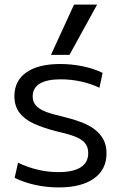

<svg xmlns="http://www.w3.org/2000/svg" viewBox="-20 -810 529 840"><path d="M237 10Q184 10 134 -1Q84 -12 44 -32L59 -98Q101 -78 145.5 -67.5Q190 -57 236 -57Q300 -57 333 -78Q366 -99 366 -140Q366 -168 351 -185Q336 -202 307 -213Q278 -224 233 -234Q173 -249 130.5 -268Q88 -287 65.5 -316.5Q43 -346 43 -389Q43 -457 95.5 -493.5Q148 -530 243 -530Q293 -530 342 -520Q391 -510 429 -491L415 -426Q378 -444 334 -453.5Q290 -463 246 -463Q185 -463 154 -444Q123 -425 123 -388Q123 -364 137.5 -348Q152 -332 180.5 -321Q209 -310 250 -301Q296 -290 332.5 -276.5Q369 -263 394 -244Q419 -225 432.5 -199.5Q446 -174 446 -139Q446 -68 391 -29Q336 10 237 10ZM284 -570H203L304 -790H405Z"/></svg>

Font: M PLUS 2
Style: Regular
Weight: 400
Designer: Coji Morishita
Foundry: UNDERFOREST DESIGN
Version: Version 1.001